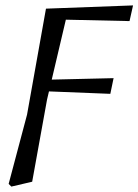

<svg xmlns="http://www.w3.org/2000/svg" viewBox="-20 -500 512 710"><path d="M12 180 22 190 99 172 154 -132 231 -459 188 -428 459 -422 472 -480 150 -468 80 -76 12 180ZM136 -163 388 -153 400 -211 145 -205 136 -163Z"/></svg>

Font: Source Serif Variable
Style: Italic
Weight: 389
Italic angle: -12°
Designer: Frank Grießhammer
Foundry: Adobe Systems Incorporated
Version: Version 3.001;hotconv 1.0.111;makeotfexe 2.5.65597